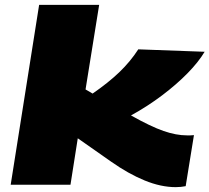

<svg xmlns="http://www.w3.org/2000/svg" viewBox="-20 -760 862 790"><path d="M24 0 141 -740H388L332 -392L361 -375Q425 -419 470.5 -462.5Q516 -506 549 -557L822 -547Q797 -505 752 -459Q707 -413 647.5 -368Q588 -323 519 -285Q601 -239 653 -221Q705 -203 749 -203Q757 -203 764 -203Q771 -203 778 -204L744 6Q724 10 703 10Q642 10 575 -17.5Q508 -45 437 -95L300 -191L270 0Z"/></svg>

Font: Georama ExtraExtended ExtraBold
Style: Italic
Weight: 800
Width: 8
Italic angle: -9°
Designer: Jean-Baptiste Levee
Foundry: Production Type
Version: Version 1.000